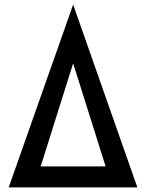

<svg xmlns="http://www.w3.org/2000/svg" viewBox="-20 -820 640 840"><path d="M300 -800 581 0H18ZM442 -92 300 -543 158 -92Z"/></svg>

Font: NM-font
Style: Medium
Weight: 500
Designer: ""
Foundry: ""
Version: ""